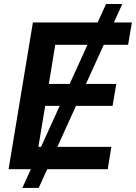

<svg xmlns="http://www.w3.org/2000/svg" viewBox="-20 -839 674 952"><path d="M90.8 92.8 505.9 -819.3H586.4L171.9 92.8ZM22.5 0 143.1 -727.5H633.8L615.2 -616.7H253.9L222.2 -422.9H556.6L538.1 -314H204.1L170.4 -110.8H532.2L514.2 0Z"/></svg>

Font: Inter 24pt SemiBold
Style: Italic
Weight: 600
Italic angle: -9.3988°
Designer: Rasmus Andersson
Foundry: rsms
Version: Version 4.001;git-66647c0bb